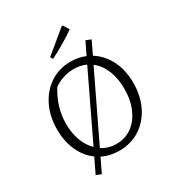

<svg xmlns="http://www.w3.org/2000/svg" viewBox="-221 -1026 1162 1252"><g transform="rotate(-30 360.5 -400.0)"><path d="M354 8Q284 8 227 -21L177 83L139 68L192 -42Q135 -83 102.5 -153.5Q70 -224 70 -315Q70 -413 108 -490Q146 -567 213 -611Q280 -655 366 -655Q425 -655 476 -634L521 -727L559 -712L513 -615Q578 -575 615.5 -501.5Q653 -428 653 -331Q653 -232 615 -155.5Q577 -79 509.5 -35.5Q442 8 354 8ZM139 -317Q139 -247 160 -191Q181 -135 219 -98L452 -584Q410 -603 360 -603Q321 -603 282 -591Q243 -579 210 -555Q139 -442 139 -317ZM360 -40Q426 -40 476 -76Q526 -112 554.5 -177Q583 -242 583 -328Q583 -406 558 -466.5Q533 -527 487 -562L251 -71Q300 -40 360 -40ZM278 -727 266 -746 432 -883H442L468 -840Q422 -808 374.5 -780Q327 -752 278 -727Z"/></g></svg>

Font: Piazzolla SC Light
Style: Regular
Weight: 300
Designer: Juan Pablo del Peral
Foundry: Huerta Tipografica
Version: Version 1.330